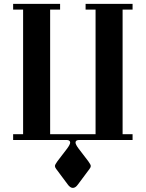

<svg xmlns="http://www.w3.org/2000/svg" viewBox="-20 -713 742 978"><path d="M46.9 0V-29.3H97.7V-664.1H46.9V-693.4H286.1V-664.1H235.4V-29.3H466.8V-664.1H416V-693.4H655.3V-664.1H604.5V-29.3H655.3V0H383.8Q364.7 0 364.7 13.2Q364.7 22.9 380.4 43.9L429.7 108.4Q442.4 125.5 442.4 132.8Q442.4 139.2 436 147.5L377.4 226.1Q364.7 244.1 351.1 244.1Q337.4 244.1 324.7 226.1L266.1 147.5Q259.8 139.2 259.8 132.8Q259.8 125.5 272.5 108.4L321.8 43.9Q337.4 22.9 337.4 13.2Q337.4 0 318.4 0Z"/></svg>

Font: Monomachus
Style: Medium
Weight: 500
Designer: Alexey Kryukov
Version: Version 1.0